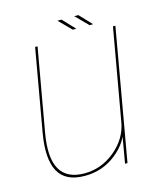

<svg xmlns="http://www.w3.org/2000/svg" viewBox="-105 -754 700 837"><g transform="rotate(-15 245.5 -336.0)"><path d="M357 0H368L472 -592H461L377 -116ZM121 -593H110L45 -224Q25 -110 56.2 -52Q87.5 6 175 6Q255.5 6 316.8 -43Q378 -92 389.5 -156.5L388.5 -180Q376 -107.5 314.5 -56.2Q253 -5 176 -5Q96.5 -5 66.2 -59Q36 -113 55.5 -222ZM364 -623.5H380L328 -678.5H309.5ZM288 -623.5H304L252 -678.5H233.5Z"/></g></svg>

Font: Anybody Thin
Style: Italic
Weight: 100
Italic angle: -10°
Designer: Tyler Finck
Foundry: Etcetera Type Company
Version: Version 1.114;gftools[0.9.25]